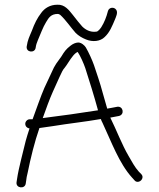

<svg xmlns="http://www.w3.org/2000/svg" viewBox="-20 -761 673 813"><path d="M131 -559C132.6 -570.5 135.7 -580 140 -590C150 -612.6 162.2 -646.9 175 -667C186.3 -685.8 195.5 -702 225 -702C227.7 -702 231 -700.7 235 -698C257.9 -677.4 280.7 -643.5 300 -622C312.6 -609.4 327.2 -600.7 344 -594C372.5 -582.1 404.8 -585.8 423 -604C444.8 -624 454.9 -650.8 467 -679C470.7 -689 480.2 -707 472.5 -719C463.1 -733.6 441 -729.9 437 -714C430.8 -689.2 421.7 -666.3 409 -646C406.4 -642.1 395.7 -627 388 -627C361.2 -623.2 340.6 -636.4 328 -649C313.2 -665.7 304.9 -676.6 289 -697C272.1 -718.1 254.2 -742.6 223 -741C191.2 -741 168.7 -725.8 155 -707C137.4 -684.4 126.1 -661 115 -631C104.6 -605.7 97.1 -592.4 93 -564C89.8 -538.4 128 -535 131 -559ZM105 -217C99 -199 93.7 -181.7 89 -165C77.8 -117 58.8 -49.6 52 -2L50 11C46.8 36.6 86 40.4 89 16L91 3C91.7 -5.7 93.7 -16.3 97 -29C109.6 -91.9 126.9 -161.9 147 -219H148L204 -227C269.6 -237.9 342.9 -245.6 407 -257C409 -251 411.3 -245.7 414 -241C451.3 -161.7 484.3 -68.8 540 -8L550 3C553.3 7 557.7 9 563 9C578 9 591.5 -10.5 578 -24L568 -34C549.9 -54.1 539 -75.8 524.5 -100.5C495.8 -149.5 472.8 -211.4 447 -263C452.3 -264.3 457.7 -265.3 463 -266L484 -270C508.8 -276.2 501.7 -312.1 477 -309L456 -305C449.3 -303.7 442 -302.3 434 -301L416 -364C409.3 -388.7 402.7 -411 396 -431L378 -485C370.5 -506.5 355.6 -539.3 343.5 -560C338.6 -568.4 324.8 -581 311 -581C299.7 -580.3 288.7 -575.7 278 -567C259.9 -553.1 252.1 -542.2 240 -522C221.5 -495.3 213.8 -490.2 197 -451C187 -430.3 177.3 -409.7 168 -389C152.4 -353.4 133.2 -297 118 -256H106C95.9 -256 87 -246.7 87 -237C87 -225.9 94.9 -218.3 105 -217ZM161 -261C175.6 -301.6 189.2 -340.1 204 -373L232 -435C240.7 -455 247.7 -467.7 253 -473C263.7 -485.8 277 -510.5 288 -523C291.9 -528.4 300.9 -538.3 309 -541C321.2 -522.7 334.4 -492 341 -473C358.4 -418.7 379.1 -352.9 395 -294C318.7 -281.8 238.9 -270.7 161 -261Z"/></svg>

Font: Just Breathe
Style: Regular
Weight: 400
Foundry: Cannot Into Space Fonts
Version: Version 0.72